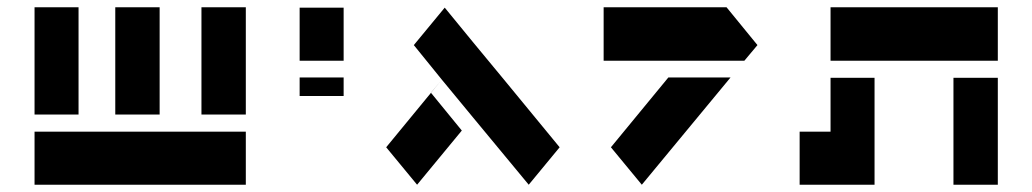

<svg xmlns="http://www.w3.org/2000/svg" viewBox="-20 -753 2839 528"><path d="M75 -733H196V-438H75V-391H196H297H419H534H656V-245H534H419H297H75V-391ZM297 -733H419V-438H297ZM534 -733H656V-438H534Z M804 -732H925V-586H804ZM804 -540H925V-489H804Z M1203 -732 1280 -638 1366 -534 1519 -348 1434 -245 1280 -431 1195 -534 1118 -629ZM1195 -534 1165 -498 1250 -394 1127 -245 1042 -348Z M1640 -733H1978L2063 -629L2027 -586H1857H1640ZM1818 -540H1989L1745 -245L1660 -348Z M2264 -733H2385H2602H2724V-586H2602H2385H2264ZM2264 -539H2385V-391V-245H2179V-391H2264ZM2602 -539H2724V-245H2602Z"/></svg>

Font: PatchStencil
Style: Regular
Weight: 400
Version: Version 1.1